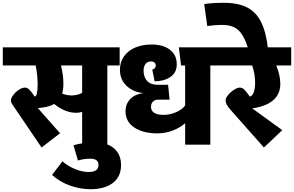

<svg xmlns="http://www.w3.org/2000/svg" viewBox="-40 -1034 2101 1372"><path d="M815 -566H727V0H547V-235Q529 -228 505 -228Q467 -228 429.5 -242Q392 -256 347 -291Q304 -266 230 -262L389 -82L257 20L78 -244L62 -267Q48 -287 43 -296.5Q38 -306 38 -316Q38 -332 54 -354Q70 -376 94 -392Q118 -408 139 -408Q155 -408 169 -394Q183 -380 208 -344Q219 -344 224 -368.5Q229 -393 229 -428Q229 -498 215 -566H-20V-696H815ZM547 -566H396Q413 -496 413 -436Q413 -397 404 -365Q440 -352 471 -352Q511 -352 547 -370Z M406 119Q447 154 497.5 174.5Q548 195 593 195Q664 195 664 145Q664 100 606 100Q560 100 517 113L485 4Q518 -6 559 -11.5Q600 -17 635 -17Q724 -17 774.5 26Q825 69 825 146Q825 228 767 273Q709 318 606 318Q531 318 458.5 291.5Q386 265 332 216Z M1551 -566H1463V0H1283V-154Q1247 -121 1194 -101Q1141 -81 1084 -81Q982 -81 919.5 -123Q857 -165 857 -239Q857 -291 890.5 -326Q924 -361 984 -369Q912 -376 864.5 -420.5Q817 -465 817 -536Q817 -591 846.5 -632Q876 -673 927 -694.5Q978 -716 1043 -716Q1126 -716 1174.5 -678.5Q1223 -641 1223 -575Q1223 -514 1177 -483.5Q1131 -453 1065 -453L1048 -537Q1059 -539 1066 -547Q1073 -555 1073 -566Q1073 -578 1064.5 -586.5Q1056 -595 1040 -595Q1014 -595 1000 -577Q986 -559 986 -528Q986 -485 1010.5 -456.5Q1035 -428 1092 -428H1161L1172 -322H1093Q1067 -322 1053 -308Q1039 -294 1039 -271Q1039 -243 1061.5 -228Q1084 -213 1129 -213Q1174 -213 1217 -231.5Q1260 -250 1283 -280V-566H1254L1238 -696H1551Z M2041 -566H1934Q1963 -496 1963 -435Q1963 -360 1910 -316Q1857 -272 1762 -260L1977 -104L1846 20L1612 -244Q1589 -270 1580.5 -286Q1572 -302 1572 -317Q1572 -333 1589.5 -354.5Q1607 -376 1631.5 -392Q1656 -408 1674 -408Q1691 -408 1705.5 -394Q1720 -380 1745 -344Q1763 -347 1773 -374Q1783 -401 1783 -443Q1783 -505 1762 -566H1511V-696H2041Z M1546 -856Q1494 -856 1441 -848L1419 -1005Q1478 -1014 1560 -1014Q1661 -1014 1725.5 -981Q1790 -948 1826 -876Q1862 -804 1875 -684L1738 -672Q1717 -742 1693.5 -781Q1670 -820 1635.5 -838Q1601 -856 1546 -856Z"/></svg>

Font: FiraGO Heavy
Style: Regular
Weight: 900
Designer: bBox Type
Foundry: bBox Type GmbH
Version: Version 1.001